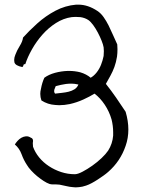

<svg xmlns="http://www.w3.org/2000/svg" viewBox="-20 -727 610 826"><path d="M520.5 -246.1Q532.2 -206.1 532.2 -169.9Q532.2 -132.8 520.5 -99.6Q498 -33.2 445.3 12.7Q436.5 20.5 424.8 28.8Q413.1 37.1 400.4 45.4Q387.7 53.7 375 60.5Q362.3 67.4 350.6 71.3Q334 77.1 320.3 78.1Q312.5 79.1 305.7 79.1Q298.8 79.1 293 78.1Q279.3 77.1 265.6 73.7Q252 70.3 236.3 67.4Q229.5 66.4 221.7 66.4H208Q200.2 66.4 193.4 64.5Q181.6 60.5 167.5 51.3Q153.3 42 139.6 30.8Q126 19.5 114.3 6.8Q102.5 -5.9 95.7 -17.6Q82 -38.1 72.8 -63.5Q63.5 -88.9 43.9 -105.5Q47.9 -112.3 55.2 -120.6Q62.5 -128.9 71.8 -134.3Q81.1 -139.6 91.8 -140.6H94.7Q103.5 -140.6 112.3 -134.8Q122.1 -131.8 122.1 -121.1V-120.1Q121.1 -115.2 121.1 -111.3Q121.1 -103.5 122.1 -95.7Q130.9 -71.3 148.4 -49.8Q166 -28.3 190.4 -12.2Q214.8 3.9 243.2 13.2Q271.5 22.5 301.8 22.5Q314.5 22.5 335 11.7Q355.5 1 377 -14.2Q398.4 -29.3 417 -46.9Q435.5 -64.5 445.3 -79.1Q463.9 -108.4 466.8 -143.6V-158.2Q466.8 -185.5 460 -212.9Q450.2 -247.1 430.7 -276.4Q411.1 -305.7 386.7 -324.2Q366.2 -311.5 338.4 -298.8Q310.5 -286.1 280.3 -279.3Q256.8 -274.4 234.4 -274.4Q225.6 -274.4 217.8 -275.4Q185.5 -277.3 158.2 -294.9Q153.3 -308.6 153.3 -323.2Q153.3 -334 156.2 -344.7Q161.1 -372.1 170.9 -392.6Q189.5 -406.2 216.3 -413.6Q243.2 -420.9 271.5 -421.9H277.3Q301.8 -421.9 325.2 -416Q351.6 -408.2 370.1 -392.6Q383.8 -400.4 395.5 -415Q407.2 -429.7 414.6 -448.2Q421.9 -466.8 425.8 -486.3Q426.8 -497.1 426.8 -506.8Q426.8 -515.6 425.8 -523.4Q423.8 -535.2 417 -552.2Q410.2 -569.3 400.9 -586.9Q391.6 -604.5 380.9 -619.1Q370.1 -633.8 360.4 -640.6Q345.7 -650.4 326.2 -653.3Q315.4 -654.3 304.7 -654.3Q295.9 -654.3 288.1 -653.3Q252.9 -648.4 220.7 -627.9Q188.5 -607.4 162.6 -578.1Q136.7 -548.8 117.7 -515.1Q98.6 -481.4 88.9 -451.2H86.9Q82 -451.2 81.1 -447.3Q80.1 -441.4 76.2 -438.5Q45.9 -444.3 42 -459Q41 -463.9 41 -468.8Q41 -479.5 45.9 -491.2Q52.7 -509.8 64.9 -529.3Q77.1 -548.8 79.1 -565.4Q103.5 -592.8 139.6 -625.5Q175.8 -658.2 218.3 -680.7Q260.7 -703.1 307.6 -707H317.4Q358.4 -707 399.4 -679.7Q414.1 -669.9 425.8 -653.3Q437.5 -636.7 447.3 -617.2Q457 -597.7 466.3 -576.2Q475.6 -554.7 484.4 -536.1Q485.4 -525.4 485.4 -515.6Q485.4 -498 483.4 -483.4Q479.5 -459 472.2 -439Q464.8 -418.9 455.1 -401.4Q445.3 -383.8 435.5 -366.2Q458 -337.9 479 -307.6Q500 -277.3 520.5 -246.1ZM317.4 -363.3Q300.8 -367.2 288.1 -367.2Q274.4 -367.2 263.2 -365.7Q252 -364.3 241.7 -361.8Q231.4 -359.4 219.7 -356.4Q217.8 -350.6 213.9 -341.8Q212.9 -337.9 212.9 -335Q212.9 -329.1 216.8 -324.2Q231.4 -326.2 246.6 -327.6Q261.7 -329.1 275.4 -332.5Q289.1 -335.9 300.3 -342.8Q311.5 -349.6 317.4 -363.3Z"/></svg>

Font: Crafty Girls
Style: Regular
Weight: 400
Designer: Crystal Kluge
Foundry: Font Diner, Inc DBA Tart Workshop
Version: Version 1.001